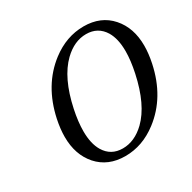

<svg xmlns="http://www.w3.org/2000/svg" viewBox="-166 -914 1091 1090"><g transform="rotate(-30 380.0 -368.5)"><path d="M508.8 -100.1Q596.7 -185.5 635.7 -368.2Q652.3 -445.8 652.3 -506.3Q652.3 -587.4 622.6 -637.2Q583 -702.1 505.6 -702.1Q428.2 -702.1 360.8 -637.2Q272 -551.3 233.4 -369.1Q217.3 -293 217.3 -231Q217.3 -149.9 247.1 -100.1Q286.1 -35.2 363.8 -35.2Q441.4 -35.2 508.8 -100.1ZM174.8 -65.4Q109.4 -139.6 109.4 -256.3Q109.4 -308.1 122.1 -368.7Q164.1 -564.9 303.7 -671.9Q402.3 -747.1 515.1 -747.1Q627.9 -747.1 694.3 -671.9Q759.8 -597.7 759.8 -480.5Q759.8 -428.7 747.1 -368.7Q705.6 -172.4 565.4 -65.4Q467.3 9.8 354.5 9.8Q241.7 9.8 174.8 -65.4Z"/></g></svg>

Font: Modern Antiqua
Style: Book Oblique
Weight: 400
Italic angle: -12°
Designer: Wojciech Kalinowski "wmk69" (wmk69@o2.pl)
Foundry: Wojciech Kalinowski "wmk69" (wmk69@o2.pl)
Version: Version 3.1.0; 2021-05-28